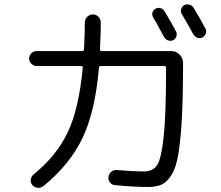

<svg xmlns="http://www.w3.org/2000/svg" viewBox="-20 -858 1040 905"><path d="M755.9 -804.7Q797.9 -733.4 809.6 -710Q815.4 -699.2 811.5 -687Q807.6 -674.8 796.9 -668.9Q786.1 -663.1 772.9 -667.5Q759.8 -671.9 753.9 -682.6Q713.9 -756.8 702.1 -776.4Q695.3 -787.1 698.7 -798.8Q702.1 -810.5 712.9 -816.9Q723.6 -823.2 736.3 -819.8Q749 -816.4 755.9 -804.7ZM848.6 -834Q860.4 -839.8 873 -835.9Q885.7 -832 892.6 -821.3Q918.9 -778.3 948.2 -723.6Q954.1 -712.9 950.2 -700.7Q946.3 -688.5 934.6 -681.6Q922.9 -675.8 910.6 -680.2Q898.4 -684.6 890.6 -697.3Q871.1 -733.4 836.9 -792Q830.1 -802.7 834 -815.4Q837.9 -828.1 848.6 -834ZM152.3 -546.9Q138.7 -546.9 127.9 -557.6Q117.2 -568.4 117.2 -582Q117.2 -595.7 127.4 -606.4Q137.7 -617.2 152.3 -617.2H367.2Q376 -617.2 376 -625Q379.9 -705.1 379.9 -752Q379.9 -767.6 391.1 -778.8Q402.3 -790 418 -790Q433.6 -790 444.3 -778.8Q455.1 -767.6 455.1 -752Q455.1 -705.1 451.2 -625Q451.2 -617.2 459 -617.2H787.1Q810.5 -617.2 826.7 -600.6Q842.8 -584 842.8 -560.5Q842.8 -405.3 837.4 -303.7Q832 -202.1 821.3 -135.7Q810.5 -69.3 789.6 -35.2Q768.6 -1 743.2 11.2Q717.8 23.4 677.7 23.4Q611.3 23.4 522.5 14.6Q507.8 13.7 498.5 2.4Q489.3 -8.8 491.2 -24.4Q493.2 -38.1 503.9 -47.9Q514.6 -57.6 529.3 -56.6Q615.2 -49.8 658.2 -49.8Q700.2 -49.8 720.2 -79.1Q740.2 -108.4 751.5 -213.4Q762.7 -318.4 762.7 -533.2V-538.1Q762.7 -546.9 754.9 -546.9H455.1Q446.3 -546.9 446.3 -538.1Q428.7 -332 368.7 -207Q308.6 -82 185.5 18.6Q173.8 28.3 158.7 27.3Q143.6 26.4 132.8 14.6Q123 3.9 125 -11.2Q127 -26.4 137.7 -35.2Q245.1 -122.1 298.3 -232.4Q351.6 -342.8 370.1 -539.1Q370.1 -546.9 362.3 -546.9Z"/></svg>

Font: Rounded Mgen+ 1m regular
Style: Regular
Weight: 400
Designer: [Source Han Sans]
Ryoko NISHIZUKA  (kana & ideographs); Paul D. Hunt (Latin, Greek & Cyrillic); Wenlong ZHANG  (bopomofo
Version: Version 1.059.20150602